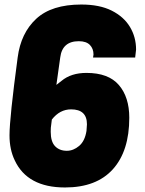

<svg xmlns="http://www.w3.org/2000/svg" viewBox="-20 -814 640 848"><path d="M275 -148Q304 -148 329.5 -169.5Q355 -191 362 -236L364 -265Q364 -331 294 -331Q244 -331 209 -286Q205 -257 204.5 -250Q204 -243 204 -232Q204 -188 223.5 -168Q243 -148 275 -148ZM246 -560 229 -439 252 -457Q294 -492 362 -492Q459 -492 505 -438.5Q551 -385 551 -294Q551 -147 478.5 -66.5Q406 14 267 14Q101 14 45 -106Q22 -154 22 -216Q22 -292 58 -560Q72 -668 140 -731Q208 -794 339 -794Q420 -794 473.5 -767Q527 -740 554 -695Q581 -650 581 -595Q581 -591 577 -560H391L393 -573Q393 -599 377 -615.5Q361 -632 328 -632Q255 -632 246 -560Z"/></svg>

Font: Tanohe Sans ExtraBold
Style: Italic
Weight: 800
Designer: Village Type and Design LLC & Cristiano Sobral
Foundry: Cooper Hewitt Smithsonian Design Museum
Version: Version 1.00;September 29, 2021;FontCreator 13.0.0.2655 64-b